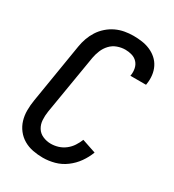

<svg xmlns="http://www.w3.org/2000/svg" viewBox="-182 -845 863 955"><g transform="rotate(30 250.0 -367.5)"><path d="M213 8Q184 8 155.5 2.5Q127 -3 103 -17Q79 -31 62 -53Q45 -75 37 -101.5Q29 -128 29 -157.5Q29 -187 34 -217L90 -559Q94 -584 102.5 -608Q111 -632 125 -654Q139 -676 159.5 -694Q180 -712 203.5 -723Q227 -734 252 -738.5Q277 -743 302 -743Q327 -743 351.5 -739.5Q376 -736 398 -726.5Q420 -717 437.5 -701.5Q455 -686 465.5 -665Q476 -644 479 -619.5Q482 -595 478 -570Q478 -568 477.5 -566.5Q477 -565 477 -563H387Q387 -564 387.5 -565Q388 -566 388 -567Q391 -587 387 -606Q383 -625 370.5 -638.5Q358 -652 339.5 -657.5Q321 -663 302 -663Q279 -663 256.5 -655Q234 -647 217.5 -629.5Q201 -612 192 -590Q183 -568 179 -546L122 -204Q118 -179 119.5 -154.5Q121 -130 133 -110.5Q145 -91 167 -81.5Q189 -72 213 -72Q234 -72 255 -78.5Q276 -85 294 -99Q312 -113 324 -131.5Q336 -150 344 -170L424 -143Q412 -111 391.5 -82Q371 -53 342 -31.5Q313 -10 279.5 -1Q246 8 213 8Z"/></g></svg>

Font: Iosevka SS04 Medium
Style: Italic
Weight: 500
Italic angle: -9°
Monospace: yes
Designer: Belleve Invis
Foundry: Belleve Invis
Version: Version 19.0.0; ttfautohint (v1.8.4)